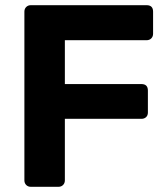

<svg xmlns="http://www.w3.org/2000/svg" viewBox="-20 -720 649 740"><path d="M99 0Q88 0 81 -7Q74 -14 74 -25V-675Q74 -686 81 -693Q88 -700 99 -700H545Q570 -700 570 -675V-590Q570 -579 563 -572Q556 -565 545 -565H230V-396H525Q550 -396 550 -371V-286Q550 -275 543 -268.5Q536 -262 525 -262H230V-25Q230 -14 223 -7Q216 0 205 0Z"/></svg>

Font: Fz Rubik SemBd
Style: Regular
Weight: 600
Designer: Hubert and Fischer
Foundry: Hubert and Fischer
Version: Vit hóa bi FontZin.com